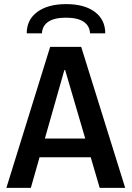

<svg xmlns="http://www.w3.org/2000/svg" viewBox="-20 -914 640 934"><path d="M11 0 224 -686H375L589 0H465L297 -573H293L130 0ZM127 -149V-240H468V-149ZM110 -752Q110 -818 161.5 -856Q213 -894 302 -894Q391 -894 441.5 -856Q492 -818 492 -752H418Q416 -789 386.5 -808.5Q357 -828 301 -828Q245 -828 215.5 -808.5Q186 -789 184 -752Z"/></svg>

Font: Chivo Mono Medium
Style: Regular
Weight: 500
Monospace: yes
Designer: Hector Gatti
Foundry: Omnibus-Type
Version: Version 1.008